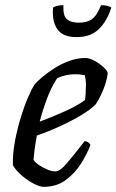

<svg xmlns="http://www.w3.org/2000/svg" viewBox="-20 -725 452 745"><path d="M149 0Q135 0 111.5 -12Q88 -24 65 -43.5Q42 -63 30 -84Q29 -129 38 -177Q47 -225 60.5 -269Q74 -313 88.5 -346.5Q103 -380 114 -397Q123 -408 143 -425Q163 -442 190 -459.5Q217 -477 248.5 -488.5Q280 -500 312 -500Q327 -500 347 -489Q367 -478 382 -464Q397 -450 398 -441Q394 -408 379.5 -374Q365 -340 351 -320Q333 -301 296.5 -279Q260 -257 214.5 -236Q169 -215 123 -199Q117 -166 114 -143Q111 -120 110 -105Q117 -94 132 -84Q147 -74 164 -67Q181 -60 194 -60Q212 -60 236.5 -88Q261 -116 308 -177Q316 -177 322.5 -172.5Q329 -168 331 -163Q319 -130 295.5 -92Q272 -54 236 -27Q200 0 149 0ZM134 -253Q185 -272 233.5 -294Q282 -316 310 -337Q313 -362 313 -382Q314 -396 313 -409Q312 -422 309 -433Q300 -435 290.5 -436Q281 -437 271 -437Q253 -437 235.5 -433Q218 -429 202 -422Q180 -389 163 -344Q146 -299 134 -253ZM277 -581Q223 -581 202 -612.5Q181 -644 186 -696Q190 -699 201 -702Q212 -705 226 -705Q224 -664 239.5 -650.5Q255 -637 286 -637Q317 -637 336.5 -650.5Q356 -664 372 -705Q387 -705 398 -702Q409 -699 412 -696Q396 -644 364 -612.5Q332 -581 277 -581Z"/></svg>

Font: Texturina
Style: Italic
Weight: 400
Italic angle: -11°
Designer: Guillermo Torres Carreño
Foundry: Omnibus-Type
Version: Version 1.002; ttfautohint (v1.8.3)